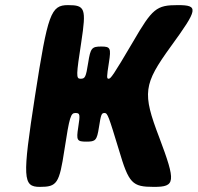

<svg xmlns="http://www.w3.org/2000/svg" viewBox="-20 -731 773 751"><path d="M675 -711C592 -711 576 -698 500 -567C423 -436 413 -423 405 -423C397 -423 397 -429 406 -486C415 -543 412 -549 376 -549C339 -549 334 -543 325 -486C316 -429 313 -423 295 -423C277 -423 278 -436 298 -567C318 -698 313 -711 246 -711C179 -711 167 -678 117 -356C67 -33 69 0 136 0C203 0 212 -13 232 -145C252 -276 257 -289 275 -289C293 -289 294 -284 286 -233C278 -182 281 -177 318 -177C354 -177 359 -182 367 -233C375 -284 377 -289 389 -289C401 -289 405 -276 445 -145C484 -13 497 0 582 0C666 0 669 -18 603 -193C536 -368 541 -401 648 -549C755 -696 758 -711 675 -711Z"/></svg>

Font: Asimov Print
Style: AIt
Weight: 500
Designer: Google
Version: Version 2.000980: 2014